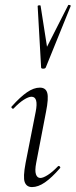

<svg xmlns="http://www.w3.org/2000/svg" viewBox="-20 -751 308 780"><path d="M110 9Q88 9 80.5 -11Q73 -31 84 -89L125 -297Q137 -358 108 -358Q96 -358 77 -346Q58 -334 36 -311Q33 -307 28.5 -311.5Q24 -316 28 -319Q62 -357 89.5 -376Q117 -395 142 -395Q166 -395 172 -373.5Q178 -352 167 -297L127 -89Q121 -58 126 -43Q131 -28 144 -28Q155 -28 174 -40Q193 -52 215 -75Q219 -79 223 -74.5Q227 -70 223 -67Q190 -29 162.5 -10Q135 9 110 9ZM147 -477 133 -726Q133 -729 139 -729.5Q145 -730 145 -727L171 -561L257 -730Q258 -732 263.5 -730.5Q269 -729 267 -726L166 -477Q164 -472 155.5 -472Q147 -472 147 -477Z"/></svg>

Font: Cormorant Light Light
Style: Italic
Weight: 300
Italic angle: -10°
Version: Version 4.000